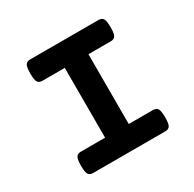

<svg xmlns="http://www.w3.org/2000/svg" viewBox="-132 -718 864 857"><g transform="rotate(-30 300.0 -290.0)"><path d="M516.6 -54.7Q516.6 -22.5 509.8 -11.2Q502.9 0 485.8 0H113.8Q96.7 0 89.8 -11.2Q83 -22.5 83 -54.7Q83 -86.9 89.8 -98.4Q96.7 -109.9 113.8 -109.9H238.8V-469.7H123.5Q106.4 -469.7 99.6 -481Q92.8 -492.2 92.8 -524.4Q92.8 -556.6 99.6 -568.1Q106.4 -579.6 123.5 -579.6H476.1Q493.2 -579.6 500 -568.1Q506.8 -556.6 506.8 -524.4Q506.8 -492.2 500 -481Q493.2 -469.7 476.1 -469.7H360.8V-109.9H485.8Q502.9 -109.9 509.8 -98.4Q516.6 -86.9 516.6 -54.7Z"/></g></svg>

Font: Courier Prime Sans
Style: Bold
Weight: 700
Designer: Alan Dague-Greene
Foundry: Quote-Unquote Apps
Version: Version 3.020